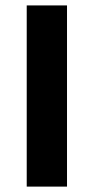

<svg xmlns="http://www.w3.org/2000/svg" viewBox="-20 -692 349 712"><path d="M79.1 0V-671.9H228.5V0Z"/></svg>

Font: Akatab Black
Style: Regular
Weight: 900
Designer: SIL Global
Foundry: SIL Global
Version: Version 4.000